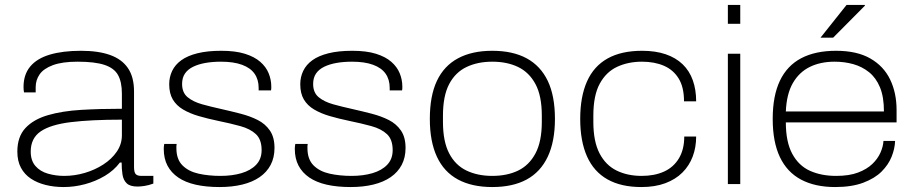

<svg xmlns="http://www.w3.org/2000/svg" viewBox="-20 -743 3692 775"><path d="M237 12Q198 12 164 3.5Q130 -5 104.5 -22Q79 -39 64.5 -66Q50 -93 50 -131Q50 -191 82.5 -226Q115 -261 173 -278Q231 -295 307.5 -299.5Q384 -304 472 -304V-365Q472 -412 456.5 -440Q441 -468 402 -481Q363 -494 293 -494Q231 -494 193.5 -480Q156 -466 140 -443Q124 -420 124 -391V-370H77Q76 -375 75.5 -380Q75 -385 75 -392Q75 -442 102 -474.5Q129 -507 181 -522.5Q233 -538 307 -538Q377 -538 424.5 -521Q472 -504 496.5 -468Q521 -432 521 -374V-69Q521 -48 527.5 -40.5Q534 -33 551 -33H599V-2Q580 5 563.5 7.5Q547 10 535 10Q505 10 491.5 -3Q478 -16 474.5 -38Q471 -60 471 -87H464Q440 -55 403 -33Q366 -11 323 0.5Q280 12 237 12ZM239 -33Q281 -33 322 -45Q363 -57 397 -79Q431 -101 451.5 -131Q472 -161 472 -197V-260Q348 -260 266 -250Q184 -240 144 -212.5Q104 -185 104 -131Q104 -95 123 -73Q142 -51 173.5 -42Q205 -33 239 -33Z M866 12Q812 12 770 2.5Q728 -7 699.5 -26.5Q671 -46 656 -74.5Q641 -103 641 -142Q641 -147 641.5 -152.5Q642 -158 643 -162H693Q692 -157 692 -153Q692 -149 692 -145Q692 -100 716.5 -75.5Q741 -51 781.5 -42Q822 -33 870 -33Q917 -33 954.5 -44Q992 -55 1014 -78Q1036 -101 1036 -137Q1036 -180 1013 -201.5Q990 -223 950 -234Q910 -245 861 -255Q818 -264 782 -274.5Q746 -285 719 -301Q692 -317 677.5 -341.5Q663 -366 663 -403Q663 -432 675 -457Q687 -482 712 -500Q737 -518 777 -528Q817 -538 873 -538Q930 -538 968.5 -526Q1007 -514 1030.5 -493.5Q1054 -473 1064.5 -447Q1075 -421 1075 -394Q1075 -390 1075 -387Q1075 -384 1074 -378H1024V-388Q1024 -422 1007.5 -445.5Q991 -469 957 -481.5Q923 -494 872 -494Q838 -494 809.5 -489Q781 -484 759.5 -473.5Q738 -463 726.5 -446Q715 -429 715 -404Q715 -369 737.5 -350.5Q760 -332 796 -322Q832 -312 873 -303Q913 -294 951.5 -284Q990 -274 1020.5 -258.5Q1051 -243 1069.5 -216Q1088 -189 1088 -146Q1088 -107 1072.5 -77.5Q1057 -48 1028 -28Q999 -8 958 2Q917 12 866 12Z M1395 12Q1341 12 1299 2.5Q1257 -7 1228.5 -26.5Q1200 -46 1185 -74.5Q1170 -103 1170 -142Q1170 -147 1170.5 -152.5Q1171 -158 1172 -162H1222Q1221 -157 1221 -153Q1221 -149 1221 -145Q1221 -100 1245.5 -75.5Q1270 -51 1310.5 -42Q1351 -33 1399 -33Q1446 -33 1483.5 -44Q1521 -55 1543 -78Q1565 -101 1565 -137Q1565 -180 1542 -201.5Q1519 -223 1479 -234Q1439 -245 1390 -255Q1347 -264 1311 -274.5Q1275 -285 1248 -301Q1221 -317 1206.5 -341.5Q1192 -366 1192 -403Q1192 -432 1204 -457Q1216 -482 1241 -500Q1266 -518 1306 -528Q1346 -538 1402 -538Q1459 -538 1497.5 -526Q1536 -514 1559.5 -493.5Q1583 -473 1593.5 -447Q1604 -421 1604 -394Q1604 -390 1604 -387Q1604 -384 1603 -378H1553V-388Q1553 -422 1536.5 -445.5Q1520 -469 1486 -481.5Q1452 -494 1401 -494Q1367 -494 1338.5 -489Q1310 -484 1288.5 -473.5Q1267 -463 1255.5 -446Q1244 -429 1244 -404Q1244 -369 1266.5 -350.5Q1289 -332 1325 -322Q1361 -312 1402 -303Q1442 -294 1480.5 -284Q1519 -274 1549.5 -258.5Q1580 -243 1598.5 -216Q1617 -189 1617 -146Q1617 -107 1601.5 -77.5Q1586 -48 1557 -28Q1528 -8 1487 2Q1446 12 1395 12Z M1967 12Q1885 12 1828.5 -18.5Q1772 -49 1743.5 -110.5Q1715 -172 1715 -263Q1715 -356 1743.5 -416.5Q1772 -477 1828.5 -507.5Q1885 -538 1967 -538Q2050 -538 2106 -507.5Q2162 -477 2191 -416.5Q2220 -356 2220 -263Q2220 -172 2191 -110.5Q2162 -49 2106 -18.5Q2050 12 1967 12ZM1967 -33Q2027 -33 2071.5 -54.5Q2116 -76 2141.5 -124Q2167 -172 2167 -251V-276Q2167 -356 2141.5 -403.5Q2116 -451 2071.5 -472.5Q2027 -494 1967 -494Q1908 -494 1863 -472.5Q1818 -451 1793 -403.5Q1768 -356 1768 -276V-251Q1768 -172 1793 -124Q1818 -76 1863 -54.5Q1908 -33 1967 -33Z M2569 12Q2487 12 2432 -19Q2377 -50 2349.5 -111.5Q2322 -173 2322 -263Q2322 -353 2349.5 -414.5Q2377 -476 2432.5 -507Q2488 -538 2572 -538Q2626 -538 2667 -524Q2708 -510 2735.5 -483.5Q2763 -457 2776.5 -419Q2790 -381 2790 -334H2741Q2741 -391 2719.5 -426Q2698 -461 2660 -477.5Q2622 -494 2571 -494Q2516 -494 2471.5 -473.5Q2427 -453 2401 -405.5Q2375 -358 2375 -276V-251Q2375 -172 2400 -124Q2425 -76 2469 -54.5Q2513 -33 2570 -33Q2622 -33 2660.5 -50.5Q2699 -68 2720.5 -104Q2742 -140 2742 -192H2790Q2790 -148 2776 -111Q2762 -74 2734.5 -46.5Q2707 -19 2665.5 -3.5Q2624 12 2569 12Z M2918 -647V-723H2968V-647ZM2918 0V-526H2968V0Z M3351 12Q3270 12 3213.5 -18Q3157 -48 3128 -109Q3099 -170 3099 -263Q3099 -356 3128 -417Q3157 -478 3214 -508Q3271 -538 3355 -538Q3439 -538 3493 -507Q3547 -476 3573 -422Q3599 -368 3599 -299V-249H3152Q3152 -170 3178 -122Q3204 -74 3249.5 -53.5Q3295 -33 3355 -33Q3408 -33 3443.5 -46.5Q3479 -60 3501 -81Q3523 -102 3534 -127Q3545 -152 3546 -174H3593Q3592 -143 3579 -110.5Q3566 -78 3538.5 -50.5Q3511 -23 3464.5 -5.5Q3418 12 3351 12ZM3152 -293H3548Q3548 -352 3532 -390.5Q3516 -429 3488 -451.5Q3460 -474 3424.5 -484Q3389 -494 3349 -494Q3292 -494 3249 -473Q3206 -452 3180.5 -408Q3155 -364 3152 -293ZM3292 -591 3397 -723H3471V-720L3343 -591Z"/></svg>

Font: Archivo SemiExpanded Thin
Style: Regular
Weight: 250
Width: 6
Designer: Hector Gatti
Foundry: Omnibus-Type
Version: Version 2.001